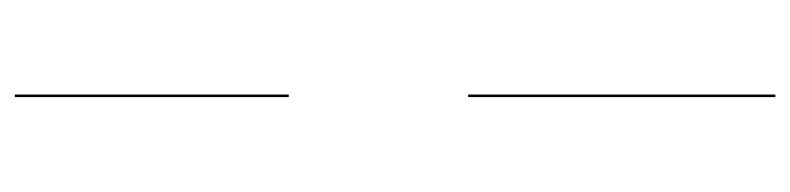

<svg xmlns="http://www.w3.org/2000/svg" viewBox="-425 -395 1070 260"><g transform="rotate(-90 110.0 -265.0)"><path d="M108.5 -779.9H112V-409H108.5ZM108.5 -166H112V250H108.5Z"/></g></svg>

Font: Bodoni* 48pt
Style: Bold
Weight: 700
Version: Version 2.3